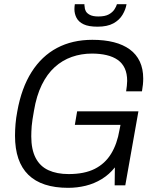

<svg xmlns="http://www.w3.org/2000/svg" viewBox="-20 -889 740 921"><path d="M307 12Q180 12 116 -50.5Q52 -113 52 -238Q52 -265 54.5 -294.5Q57 -324 63 -355Q83 -467 131.5 -543.5Q180 -620 253.5 -659Q327 -698 423 -698Q481 -698 526 -686.5Q571 -675 602.5 -652Q634 -629 650.5 -594Q667 -559 667 -512Q667 -498 665.5 -483Q664 -468 661 -451H585Q587 -464 588.5 -477.5Q590 -491 590 -501Q590 -536 578.5 -561Q567 -586 545 -601.5Q523 -617 491.5 -624.5Q460 -632 421 -632Q370 -632 324.5 -616Q279 -600 242.5 -567Q206 -534 180.5 -482Q155 -430 143 -358Q139 -335 136 -316.5Q133 -298 132 -284Q131 -270 130.5 -258Q130 -246 130 -235Q130 -172 151 -131.5Q172 -91 212.5 -72.5Q253 -54 309 -54Q385 -54 434.5 -79Q484 -104 513 -151.5Q542 -199 553 -265L558 -290H339L350 -355H644L581 0H530L531 -86Q504 -52 468 -30Q432 -8 391 2Q350 12 307 12ZM448 -761Q405 -761 381 -772.5Q357 -784 347 -803.5Q337 -823 337 -845Q337 -851 337.5 -857Q338 -863 339 -869H385Q385 -867 385 -863.5Q385 -860 386 -857Q386 -846 391.5 -835.5Q397 -825 411.5 -817.5Q426 -810 452 -810Q484 -810 502 -820Q520 -830 529 -844Q538 -858 541 -869H587Q583 -844 568 -818.5Q553 -793 524 -777Q495 -761 448 -761Z"/></svg>

Font: Archivo SemiCondensed Light
Style: Italic
Weight: 300
Width: 4
Italic angle: -10°
Designer: Hector Gatti
Foundry: Omnibus-Type
Version: Version 2.001